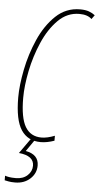

<svg xmlns="http://www.w3.org/2000/svg" viewBox="-63 -763 537 1040"><g transform="rotate(5 205.5 -242.5)"><path d="M179 10Q213 10 253 -4V-31Q212 -15 181 -15Q122 -15 93 -63.5Q64 -112 64 -221Q64 -286 80.5 -367.5Q97 -449 130 -525Q163 -601 212.5 -650.5Q262 -700 328 -700Q373 -700 395 -678L411 -700Q397 -711 378 -718Q359 -725 330 -725Q253 -725 197.5 -672Q142 -619 106.5 -538.5Q71 -458 54 -372Q37 -286 37 -221Q37 -98 73 -44Q109 10 179 10ZM60 240Q109 240 141.5 210.5Q174 181 174 138Q174 78 103 65L148 0H123L67 79Q149 87 149 141Q149 172 125 194Q101 216 62 216Q39 216 25 213.5Q11 211 3 208V233Q13 235 25.5 237.5Q38 240 60 240Z"/></g></svg>

Font: Noto Sans Display Condensed Thin
Style: Italic
Weight: 250
Width: 3
Italic angle: -12°
Designer: Monotype Design Team
Foundry: Monotype Imaging Inc.
Version: Version 1.900